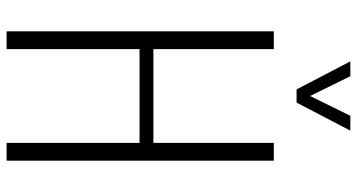

<svg xmlns="http://www.w3.org/2000/svg" viewBox="-270 -812 1082 582"><g transform="rotate(90 271.0 -521.0)"><path d="M75 0V-810H129V-445H413V-810H467V0H413V-403H129V0ZM251 -879 166 -1042H211L271 -920L331 -1042H376L291 -879Z"/></g></svg>

Font: Oswald ExtraLight
Style: Regular
Weight: 250
Designer: Vernon Adams
Foundry: Vernon Adams
Version: Version 4.103;gftools[0.9.33.dev8+g029e19f]